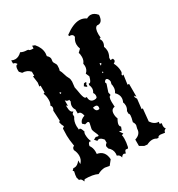

<svg xmlns="http://www.w3.org/2000/svg" viewBox="-148 -687 739 796"><g transform="rotate(-30 222.0 -289.0)"><path d="M93.8 10.7Q72.8 0 33.2 0L27.3 7.8Q22.5 -8.8 11.2 -8.8L7.3 -22Q7.3 -33.2 11.7 -50.3L7.3 -54.7L15.6 -63L21 -62.5Q35.2 -62.5 48.8 -80.6V-63Q62.5 -76.7 62.5 -95.7Q62.5 -111.3 54.7 -126.5Q54.7 -139.2 64.5 -141.6Q59.1 -175.8 59.1 -192.9L60.1 -226.6L68.4 -232.9Q62 -243.7 59.6 -256.8L64.9 -261.7L62.5 -311Q67.4 -317.4 67.4 -323.2Q67.4 -330.1 62.5 -335Q68.8 -344.2 68.8 -358.9Q68.8 -379.4 62.5 -391.6L68.8 -394V-427.2L62.5 -426.3L64.9 -444.3L60.5 -476.1L66.4 -475.6V-495.1Q52.2 -511.2 29.3 -511.2L19.5 -522L19 -530.3Q19 -552.2 31.2 -552.2Q25.9 -562.5 15.6 -563.5V-578.6Q24.4 -574.2 33.2 -574.2Q49.3 -574.2 64.5 -589.4Q77.1 -582.5 92.3 -582.5L99.6 -581.5Q99.6 -575.2 120.6 -575.2L121.1 -587.9L132.8 -583.5Q153.8 -559.6 153.8 -533.2L152.3 -520Q163.1 -510.7 163.1 -500.5L161.6 -489.3Q161.6 -483.9 166.5 -477.3Q171.4 -470.7 171.4 -463.4Q171.4 -447.8 168 -441.4Q173.3 -432.6 177 -418.9Q180.7 -405.3 186 -396.5Q190.4 -389.6 190.4 -376.5L187.5 -350.1Q189.5 -343.3 190.9 -333.3Q192.4 -323.2 194.3 -313.7Q196.3 -304.2 199.2 -297.4Q202.1 -290.5 206.5 -290.5H210.9Q210.9 -264.6 233.4 -264.6Q240.7 -264.6 243.9 -267.1Q247.1 -269.5 247.1 -277.3Q247.1 -285.2 242.2 -291.5Q248.5 -300.8 248.5 -311Q248.5 -318.8 244.1 -328.6L246.1 -335L249 -334Q256.8 -334 263.2 -359.4L255.9 -376.5Q269 -387.2 269 -405.8L267.6 -417.5Q276.9 -428.2 276.9 -444.8Q276.9 -459 273.4 -465.3L287.1 -478.5Q282.7 -489.3 282.7 -500.5Q282.7 -516.1 293 -530.8Q293 -545.9 273.4 -545.9V-552.2Q313.5 -582 343.3 -582Q360.8 -582 375 -571.8Q385.3 -577.6 394.5 -577.6Q411.1 -577.6 425.3 -560.1Q423.3 -525.9 400.9 -525.9L396.5 -526.4Q382.8 -521.5 382.8 -491.7L383.8 -475.1L377 -472.2Q383.3 -464.4 383.3 -455.1Q383.3 -445.8 377 -435.1Q381.3 -423.8 381.3 -413.6Q381.3 -400.4 373 -384.8L372.6 -374H384.3L386.7 -366.2Q386.7 -358.9 377 -354.5Q387.7 -333.5 387.7 -313Q387.7 -303.7 382.8 -300.3V-293.5L389.2 -295.4L382.8 -250H390.1V-189L382.8 -197.8V-189.5L388.2 -180.2L382.8 -132.8L388.7 -133.8L382.8 -74.2Q397.5 -52.2 418.5 -52.2L417 -44.9Q417 -41.5 425.8 -41.5L424.3 -29.8Q424.3 -20 429.7 -13.2Q419.9 -12.2 418 0L397.9 -2.9Q385.3 -2.9 384.8 4.4H377Q368.2 -1.5 356.9 -1.5Q344.7 -1.5 330.1 5.9L316.4 4.4L296.9 -6.8V-37.1Q326.2 -46.4 326.2 -71.8L330.1 -87.4Q330.1 -95.7 324.2 -104.5Q330.1 -125 330.1 -134.8Q330.1 -142.6 326.2 -143.6V-156.7Q333.5 -167.5 333.5 -179.2Q333.5 -189.5 330.1 -195.8Q335 -205.1 335 -215.3Q335 -231.4 320.3 -245.6Q328.1 -256.3 328.1 -270Q328.1 -281.7 326.2 -285.2L329.1 -296.4Q329.1 -301.8 325.7 -308.1Q322.3 -314.5 316.9 -314.5Q312 -314.5 306.6 -304.7Q309.6 -302.2 309.6 -297.4L297.9 -262.2L300.8 -248Q290 -248 290 -221.2L291 -197.8Q272.5 -195.8 272.5 -173.3Q272.5 -159.7 277.3 -150.4Q267.6 -133.3 267.6 -124.5Q267.6 -117.2 272.9 -113.3L266.6 -96.7L256.3 -101.1Q256.3 -97.2 266.6 -83.5L257.8 -80.6Q259.8 -77.1 259.8 -63Q259.8 -46.9 254.9 -24.4L250 -19.5L244.1 -21.5Q237.3 -21.5 234.4 -6.8L226.1 -9.8Q218.8 -9.8 212.9 0Q210 -14.6 197.3 -17.6L198.2 -27.3Q198.2 -47.4 181.6 -61L178.7 -71.8Q178.7 -79.6 187.5 -85V-100.1Q176.3 -114.3 167 -114.3Q161.6 -114.3 158.2 -110.8L148.4 -122.1L160.2 -128.4L169.9 -126Q173.8 -126 173.8 -128.9Q173.8 -130.9 171.9 -135.3Q161.6 -156.7 161.6 -164.6L167.5 -191.9Q167.5 -198.7 160.6 -198.7L148.4 -195.8L138.7 -204.6Q142.1 -221.7 164.1 -228.5Q160.2 -250 147.5 -250H144.5V-269.5Q138.2 -277.3 138.2 -288.1Q138.2 -297.4 144 -307.6L142.1 -316.9L138.7 -316.4Q131.3 -316.4 125 -324.2V-297.9L118.7 -303.2V-297.4Q118.7 -267.6 133.3 -267.1L125 -258.8V-245.6Q113.8 -230 113.8 -207L115.2 -189.5L119.1 -191.4Q125.5 -191.4 131.3 -170.4Q127.4 -168 127.4 -159.2Q127.4 -137.7 135.3 -122.6L129.9 -124.5Q122.1 -124.5 119.1 -108.9Q129.4 -94.7 129.4 -76.2L128.9 -65.4Q165.5 -59.6 168 -17.6L150.4 4.4L129.4 0.5Q111.8 0.5 93.8 10.7ZM326.7 -374Q328.6 -374 334 -382.8L326.2 -384.8ZM124.5 -356Q127 -356 128.9 -360.8L121.1 -363.3Q121.6 -356 124.5 -356ZM316.4 -343.8 323.2 -345.2 318.4 -350.1ZM233.4 -326.7Q231 -326.7 222.7 -335L229 -345.2L235.8 -346.2Q239.7 -346.2 239.7 -344.2Q239.7 -341.3 234.9 -336.4L235.8 -330.6Q235.8 -326.7 233.4 -326.7ZM225.6 -220.7Q231.4 -220.7 232.4 -223.1Q233.4 -225.6 233.4 -229.5Q233.4 -240.7 221.2 -240.7L210.9 -239.3Q213.4 -220.7 225.6 -220.7Z"/></g></svg>

Font: Truetypewriter PolyglOTT
Style: Regular
Weight: 400
Designer: Sergey Beatoff a.k.a. Sam_T
Version: Version 3.76